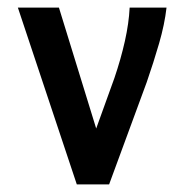

<svg xmlns="http://www.w3.org/2000/svg" viewBox="-20 -485 490 505"><path d="M182 0 27 -465H135L233 -147L281 -280Q298 -330 308.5 -377Q319 -424 321 -465H418Q413 -421 398.5 -371Q384 -321 366 -269L267 0Z"/></svg>

Font: Inconsolata SemiCondensed Bold
Style: Regular
Weight: 700
Width: 4
Monospace: yes
Designer: Raph Levien, Cyreal, Brenton Simpson
Foundry: Raph Levien, Cyreal, Google
Version: Version 3.001; ttfautohint (v1.8.2.53-6de2)